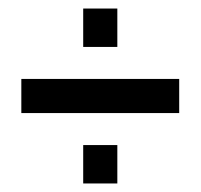

<svg xmlns="http://www.w3.org/2000/svg" viewBox="-20 -525 470 450"><path d="M30 -260V-340H400V-260ZM175 -95V-185H255V-95ZM175 -415V-505H255V-415Z"/></svg>

Font: Cuprum
Style: Regular
Weight: 400
Designer: Jovanny Lemonad
Foundry: Jovanny Lemonad
Version: Version 3.000